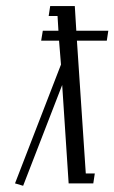

<svg xmlns="http://www.w3.org/2000/svg" viewBox="-20 -596 372 624"><path d="M28.8 0 178.2 -386.2 171.9 -463.9H113.8L119.1 -496.1H169.9L167 -543.9H138.2L143.1 -576.2H223.1L228 -496.1H332L327.1 -463.9H230L258.8 -32.2H288.1L283.2 0H203.1L182.1 -319.8L55.2 7.8Z"/></svg>

Font: Gawaa
Style: Italic
Weight: 400
Designer: T. Christopher White
Version: Version 1.0